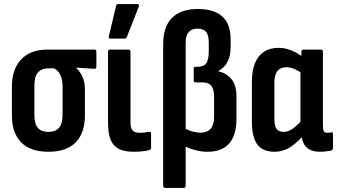

<svg xmlns="http://www.w3.org/2000/svg" viewBox="-20 -735 1651 940"><path d="M217.1 8Q129.3 8 83.8 -37.9Q38.3 -83.8 38.3 -170.7V-311.6Q38.3 -395.4 83.4 -443.9Q128.4 -492.3 214.7 -492.3H441.5Q451.9 -492.3 451.9 -481.4V-409.4Q451.9 -403.9 449.1 -400.7Q446.4 -397.5 441.5 -398L353.6 -403.9V-401.9Q371.2 -385.8 383.5 -360Q395.8 -334.2 395.8 -293.5V-170.7Q395.8 -83.8 350.6 -37.9Q305.3 8 217.1 8ZM217.1 -89.3Q251.4 -89.3 268.9 -109.2Q286.3 -129.2 286.3 -173.1V-310.1Q286.3 -337.3 280.5 -355.3Q274.7 -373.2 265.3 -384Q256 -394.9 243.8 -400.5H217.1Q184.8 -400.5 166.5 -380.8Q148.3 -361.2 148.3 -314.3V-173.1Q148.3 -129.2 165.3 -109.2Q182.2 -89.3 217.1 -89.3Z M633.9 8Q590.5 8 562.9 -5.5Q535.2 -19 522.1 -50Q508.9 -81.1 508.9 -134.2V-481.4Q508.9 -492.3 519.3 -492.3H608.5Q618.9 -492.3 618.9 -481.4V-136.6Q618.9 -107.5 629.2 -96.2Q639.5 -84.9 663.6 -84.9Q677.2 -84.9 688.7 -86.4Q700.2 -87.9 710.7 -89.9Q719.6 -91.4 719.6 -80V-12.3Q719.6 -2.9 710.7 -0.4Q697.3 3.6 678 5.8Q658.6 8 633.9 8ZM520.7 -546Q509.9 -546 512.8 -557.4L548.1 -705.3Q549.1 -710.7 552.3 -713Q555.5 -715.2 561 -715.2H651.6Q664.4 -715.2 659 -701.4L601.2 -554.4Q597.7 -546 587.8 -546Z M789.3 185Q778.9 185 778.9 174.1V-518.6Q778.9 -604.3 822.2 -647.7Q865.5 -691 949 -691Q1028.7 -691 1068.9 -653.8Q1109.2 -616.6 1109.2 -543.1V-507.4Q1109.2 -461.4 1094 -432.4Q1078.7 -403.5 1049.8 -387.6V-385.6Q1091.3 -376.1 1114.5 -345.9Q1137.7 -315.7 1137.7 -263.2V-155.1Q1137.7 -73.3 1102.3 -32.7Q1066.8 8 995.9 8Q963.9 8 933.6 -0.6Q903.4 -9.1 879.4 -20.6L879.9 -108.8Q898.5 -98.1 920.3 -91.8Q942 -85.5 962.7 -85.5Q995 -85.5 1011.6 -104.9Q1028.2 -124.3 1028.2 -163.7V-262.4Q1028.2 -297.7 1014.6 -314.6Q1001 -331.6 972.3 -331.6H937.3Q928.3 -331.6 928.3 -341V-398.6Q928.3 -408 936.8 -408H946.5Q978.4 -408 990.2 -425.6Q1002.1 -443.2 1002.1 -485.6V-525.1Q1002.1 -562.9 989 -578.8Q975.8 -594.7 947.5 -594.7Q918.2 -594.7 903.6 -577.8Q888.9 -560.8 888.9 -525.5V174.1Q888.9 185 878.5 185Z M1324.2 8Q1266.3 8 1239.8 -27.8Q1213.3 -63.5 1213.3 -137.5V-336.5Q1213.3 -388.8 1228.1 -425.3Q1242.9 -461.8 1271.9 -481.3Q1300.9 -500.8 1343.9 -500.8Q1377.8 -500.8 1410.9 -486.3Q1443.9 -471.8 1465.8 -453L1462.3 -373.6Q1442.2 -388.2 1421.4 -397.1Q1400.7 -405.9 1382 -405.9Q1362.8 -405.9 1349.6 -397.5Q1336.5 -389.2 1329.9 -372.2Q1323.3 -355.3 1323.3 -328V-153.4Q1323.3 -119.1 1334 -104.2Q1344.6 -89.3 1368.8 -89.3Q1391.1 -89.3 1413.6 -105.3Q1436 -121.2 1463.9 -152.7L1474.1 -82.4Q1442 -42.4 1404.8 -17.2Q1367.6 8 1324.2 8ZM1546.9 8Q1502.1 8 1479.2 -15.1Q1456.3 -38.3 1456.3 -85.7V-104.8L1450.9 -119.2V-409.9L1455.4 -439.8V-481.4Q1455.4 -492.3 1465.8 -492.3H1550Q1560.9 -492.3 1560.9 -481.4V-121.2Q1560.9 -100 1565.4 -92.5Q1569.9 -84.9 1582.6 -84.9Q1588.6 -84.9 1593.1 -85.7Q1597.7 -86.4 1602.7 -87.4Q1610.2 -88.9 1610.2 -79.4V-10.3Q1610.2 -0.9 1599.8 2.6Q1587.5 4.5 1573.3 6.3Q1559.2 8 1546.9 8Z"/></svg>

Font: Sofia Sans Condensed
Style: Regular
Weight: 400
Designer: Botio Nikoltchev, Ani Petrova
Foundry: lettersoup
Version: Version 4.100